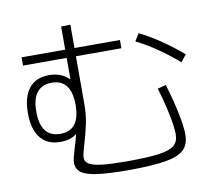

<svg xmlns="http://www.w3.org/2000/svg" viewBox="-80 -829 1024 918"><g transform="rotate(-10 432.0 -369.5)"><path d="M220.7 -83Q220.7 -94.2 224.6 -110.1Q228.5 -126 236.3 -151.4Q247.6 -186.5 254.9 -217.3Q225.1 -192.4 174.8 -192.4Q111.8 -192.4 78.4 -234.1Q44.9 -275.9 44.9 -354.5Q44.9 -433.6 78.4 -475.1Q111.8 -516.6 175.8 -516.6Q236.3 -516.6 273.4 -478V-583H61.5V-623H273.4V-735.4L318.4 -736.3V-623H539.1V-583H318.4V-351.6Q318.4 -299.8 309.3 -256.6Q300.3 -213.4 285.2 -163.1Q277.8 -139.2 274.2 -124Q270.5 -108.9 270.5 -98.6Q270.5 -78.6 289.1 -67.4Q307.6 -56.2 350.8 -51Q394 -45.9 471.7 -45.9Q574.2 -45.9 627.4 -53.5Q680.7 -61 702.1 -79.3Q723.6 -97.7 723.6 -132.8Q723.6 -167 710.9 -229.2Q698.2 -291.5 676.8 -362.3L717.8 -373Q741.7 -293.5 755.1 -228Q768.6 -162.6 768.6 -125Q768.6 -76.2 742.2 -50.5Q715.8 -24.9 653.1 -14.2Q590.3 -3.4 471.7 -2.9Q374.5 -3.4 320.8 -10.7Q267.1 -18.1 243.9 -34.9Q220.7 -51.8 220.7 -83ZM276.4 -354.5Q276.4 -416.5 252.7 -447.5Q229 -478.5 182.6 -478.5Q134.3 -478.5 109.9 -447.3Q85.4 -416 85.9 -354.5Q85.4 -293 109.6 -261.7Q133.8 -230.5 181.6 -230.5Q276.4 -230.5 276.4 -354.5ZM610.4 -603.5 632.8 -639.6Q682.6 -615.2 736.3 -578.6Q790 -542 836.9 -501L810.5 -466.8Q765.1 -506.8 712.6 -543Q660.2 -579.1 610.4 -603.5Z"/></g></svg>

Font: Pretendard GOV ExtraLight
Style: Regular
Weight: 200
Designer: Base glyphs from Inter by Rasmus Andersson; Hangeul glyphs from Noto Sans CJK(Source Han Sans) by Jang Soo-young and Kan
Foundry: Kil Hyung-jin
Version: Version 1.309